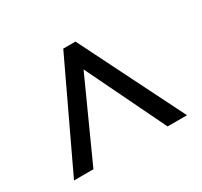

<svg xmlns="http://www.w3.org/2000/svg" viewBox="-97 -842 702 668"><g transform="rotate(-30 253.5 -508.0)"><path d="M104 -300 248 -618 402 -300H480L272 -716H223L26 -300Z"/></g></svg>

Font: Noto Sans UI SemiCondensed
Style: Regular
Weight: 400
Width: 4
Designer: Monotype Design Team
Foundry: Monotype Imaging Inc.
Version: 1.001